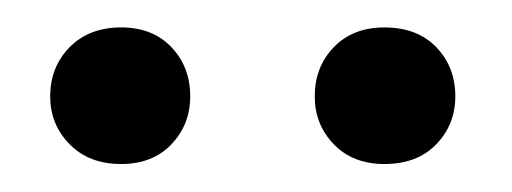

<svg xmlns="http://www.w3.org/2000/svg" viewBox="-20 -686 373 140"><path d="M16.6 -615.7Q16.6 -637.2 30.8 -651.6Q44.9 -666 68.4 -666Q91.3 -666 105 -651.6Q118.7 -637.2 118.7 -615.7Q118.7 -595.2 105 -580.8Q91.3 -566.4 68.4 -566.4Q44.9 -566.4 30.8 -580.8Q16.6 -595.2 16.6 -615.7ZM209.5 -615.7Q209.5 -637.2 223.4 -651.6Q237.3 -666 260.3 -666Q284.2 -666 298.1 -651.6Q312 -637.2 312 -615.7Q312 -595.2 298.1 -580.8Q284.2 -566.4 260.3 -566.4Q237.3 -566.4 223.4 -580.8Q209.5 -595.2 209.5 -615.7Z"/></svg>

Font: PT Astra Sans
Style: Regular
Weight: 400
Designer: A.Korolkova, I. Chaeva
Foundry: ParaType Ltd
Version: Version 1.001; ttfautohint (v1.6)